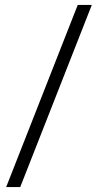

<svg xmlns="http://www.w3.org/2000/svg" viewBox="-20 -653 392 778"><path d="M5 105 295 -633H352L62 105Z"/></svg>

Font: Yrsa Light
Style: Italic
Weight: 300
Italic angle: -7.10001°
Designer: Anna Giedrys (Yrsa+Rasa design), David Brezina (Yrsa art-direction, Rasa art-direction, design)
Foundry: Rosetta Type Foundry
Version: Version 2.004